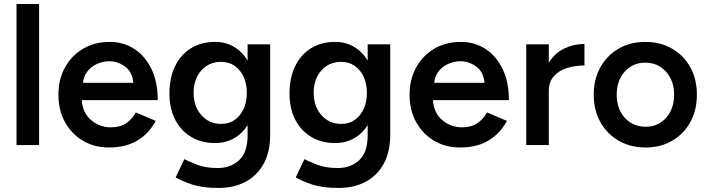

<svg xmlns="http://www.w3.org/2000/svg" viewBox="-20 -720 3514 953"><path d="M62 0V-700H174V0Z M521 12Q448 12 391.5 -21.5Q335 -55 302.5 -114Q270 -173 270 -250Q270 -327 303 -386Q336 -445 393 -478.5Q450 -512 525 -512Q592 -512 646 -477.5Q700 -443 731.5 -378Q763 -313 763 -223H386Q390 -160 432 -124Q474 -88 531 -88Q577 -88 607 -109Q637 -130 654 -162L753 -120Q721 -59 663.5 -23.5Q606 12 521 12ZM522 -416Q494 -416 465.5 -404.5Q437 -393 416.5 -369Q396 -345 392 -309H642Q637 -363 601 -389.5Q565 -416 522 -416Z M1047 -10Q979 -10 928 -41Q877 -72 849 -127Q821 -182 821 -256Q821 -334 849 -391.5Q877 -449 928 -480.5Q979 -512 1047 -512Q1100 -512 1141.5 -487.5Q1183 -463 1209 -419V-500H1321V-52Q1321 34 1288.5 93Q1256 152 1198.5 182.5Q1141 213 1064 213Q983 213 929.5 194.5Q876 176 852 160L895 70Q916 81 958 97.5Q1000 114 1060 114Q1125 114 1167 75Q1209 36 1209 -49V-99Q1183 -57 1141.5 -33.5Q1100 -10 1047 -10ZM1078 -105Q1135 -105 1170 -148.5Q1205 -192 1205 -259Q1205 -327 1169.5 -370Q1134 -413 1077 -413Q1017 -413 979 -370Q941 -327 941 -259Q941 -192 979.5 -148.5Q1018 -105 1078 -105Z M1643 -10Q1575 -10 1524 -41Q1473 -72 1445 -127Q1417 -182 1417 -256Q1417 -334 1445 -391.5Q1473 -449 1524 -480.5Q1575 -512 1643 -512Q1696 -512 1737.5 -487.5Q1779 -463 1805 -419V-500H1917V-52Q1917 34 1884.5 93Q1852 152 1794.5 182.5Q1737 213 1660 213Q1579 213 1525.5 194.5Q1472 176 1448 160L1491 70Q1512 81 1554 97.5Q1596 114 1656 114Q1721 114 1763 75Q1805 36 1805 -49V-99Q1779 -57 1737.5 -33.5Q1696 -10 1643 -10ZM1674 -105Q1731 -105 1766 -148.5Q1801 -192 1801 -259Q1801 -327 1765.5 -370Q1730 -413 1673 -413Q1613 -413 1575 -370Q1537 -327 1537 -259Q1537 -192 1575.5 -148.5Q1614 -105 1674 -105Z M2264 12Q2191 12 2134.5 -21.5Q2078 -55 2045.5 -114Q2013 -173 2013 -250Q2013 -327 2046 -386Q2079 -445 2136 -478.5Q2193 -512 2268 -512Q2335 -512 2389 -477.5Q2443 -443 2474.5 -378Q2506 -313 2506 -223H2129Q2133 -160 2175 -124Q2217 -88 2274 -88Q2320 -88 2350 -109Q2380 -130 2397 -162L2496 -120Q2464 -59 2406.5 -23.5Q2349 12 2264 12ZM2265 -416Q2237 -416 2208.5 -404.5Q2180 -393 2159.5 -369Q2139 -345 2135 -309H2385Q2380 -363 2344 -389.5Q2308 -416 2265 -416Z M2592 0V-500H2704V-409Q2734 -457 2781.5 -479.5Q2829 -502 2881 -502V-395Q2835 -395 2794.5 -382.5Q2754 -370 2729 -341.5Q2704 -313 2704 -268V0Z M3185 12Q3109 12 3051 -21.5Q2993 -55 2960 -114Q2927 -173 2927 -250Q2927 -327 2960 -386Q2993 -445 3050.5 -478.5Q3108 -512 3183 -512Q3258 -512 3316 -478.5Q3374 -445 3406.5 -386Q3439 -327 3439 -250Q3439 -173 3406.5 -114Q3374 -55 3316.5 -21.5Q3259 12 3185 12ZM3185 -91Q3247 -91 3286.5 -135.5Q3326 -180 3326 -250Q3326 -320 3285.5 -364.5Q3245 -409 3183 -409Q3121 -409 3081 -364.5Q3041 -320 3041 -250Q3041 -180 3081 -135.5Q3121 -91 3185 -91Z"/></svg>

Font: Figtree SemiBold
Style: Regular
Weight: 600
Designer: Erik Kennedy
Foundry: Erik Kennedy
Version: Version 2.001; ttfautohint (v1.8.4.7-5d5b);gftools[0.9.27]